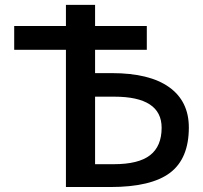

<svg xmlns="http://www.w3.org/2000/svg" viewBox="-20 -751 818 772"><path d="M362.3 -457H429.7Q581.1 -457 660.2 -400.4Q739.3 -343.8 739.3 -238.3Q739.3 -113.3 663.6 -56.2Q587.9 1 422.9 1H245.1V-550.8H37.1V-646.5H245.1V-731.4H362.3V-646.5H570.3V-550.8H362.3ZM362.3 -90.8H437.5Q537.1 -90.8 583.5 -127Q629.9 -163.1 629.9 -237.3Q629.9 -362.3 439.5 -362.3H362.3Z"/></svg>

Font: Gen Shin Gothic Medium
Style: Regular
Weight: 500
Designer: [Source Han Sans]
Ryoko NISHIZUKA  (kana & ideographs); Paul D. Hunt (Latin, Greek & Cyrillic); Wenlong ZHANG  (bopomofo
Version: Version 1.002.20150607